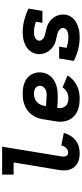

<svg xmlns="http://www.w3.org/2000/svg" viewBox="508 -1284 783 1840"><g transform="rotate(-90 900.0 -363.5)"><path d="M357 8Q330 8 304.5 3.5Q279 -1 257.5 -12.5Q236 -24 220 -43Q204 -62 196 -85.5Q188 -109 187.5 -135Q187 -161 191 -187L264 -625H147V-735H415L322 -169Q320 -158 320 -146.5Q320 -135 323.5 -125Q327 -115 336 -108.5Q345 -102 357 -102Q369 -102 381.5 -107Q394 -112 403 -122Q412 -132 418 -143.5Q424 -155 427 -168L547 -144Q538 -112 521 -83Q504 -54 477.5 -32.5Q451 -11 419.5 -1.5Q388 8 357 8Z M877 8Q852 8 827 5.5Q802 3 779 -4.5Q756 -12 736 -24Q716 -36 700 -53Q684 -70 673.5 -91Q663 -112 658 -135.5Q653 -159 654 -184Q655 -209 660 -234L678 -344Q682 -372 692 -398.5Q702 -425 719.5 -449Q737 -473 761 -491Q785 -509 812 -519.5Q839 -530 866.5 -534Q894 -538 922 -538Q950 -538 977.5 -534Q1005 -530 1029.5 -520Q1054 -510 1074.5 -493.5Q1095 -477 1107.5 -453.5Q1120 -430 1125 -403Q1130 -376 1125 -348Q1121 -324 1109.5 -301Q1098 -278 1079.5 -260.5Q1061 -243 1038.5 -231Q1016 -219 991.5 -212.5Q967 -206 943.5 -204Q920 -202 896 -202Q868 -202 840.5 -203Q813 -204 785 -207Q783 -186 786.5 -165Q790 -144 802.5 -128.5Q815 -113 835 -106.5Q855 -100 877 -100Q892 -100 907 -103Q922 -106 936.5 -113Q951 -120 962.5 -131.5Q974 -143 983 -156L1098 -108Q1081 -80 1055.5 -57Q1030 -34 1000.5 -19Q971 -4 939.5 2Q908 8 877 8ZM910 -308Q924 -308 938 -310.5Q952 -313 964.5 -320Q977 -327 986.5 -339Q996 -351 998 -365Q1000 -380 994.5 -393.5Q989 -407 977.5 -415.5Q966 -424 951 -427Q936 -430 921 -430Q901 -430 880 -423.5Q859 -417 842.5 -402Q826 -387 817.5 -367Q809 -347 805 -326L803 -315Q816 -313 829.5 -312.5Q843 -312 856.5 -311.5Q870 -311 883.5 -309.5Q897 -308 910 -308Z M1463 8Q1402 8 1345.5 -7Q1289 -22 1237 -48L1260 -189H1374L1362 -118Q1386 -110 1411 -105Q1436 -100 1462 -100Q1475 -100 1488.5 -101.5Q1502 -103 1515 -107.5Q1528 -112 1539 -122Q1550 -132 1552 -145Q1555 -160 1547 -172.5Q1539 -185 1527 -192.5Q1515 -200 1501 -204Q1487 -208 1472.5 -211.5Q1458 -215 1443.5 -218Q1429 -221 1415.5 -225.5Q1402 -230 1389.5 -237Q1377 -244 1366 -252.5Q1355 -261 1345.5 -271Q1336 -281 1328 -293Q1320 -305 1314.5 -317.5Q1309 -330 1305.5 -344.5Q1302 -359 1301.5 -374Q1301 -389 1304 -404Q1307 -426 1318 -446.5Q1329 -467 1346 -483Q1363 -499 1383.5 -509.5Q1404 -520 1425.5 -526.5Q1447 -533 1469 -535.5Q1491 -538 1513 -538Q1543 -538 1572.5 -534Q1602 -530 1630.5 -522.5Q1659 -515 1686 -505Q1713 -495 1738 -482L1716 -349H1602L1613 -412Q1589 -419 1564.5 -424.5Q1540 -430 1514 -430Q1501 -430 1489 -428.5Q1477 -427 1465 -422Q1453 -417 1443 -407.5Q1433 -398 1431 -386Q1428 -371 1436 -358.5Q1444 -346 1456 -338Q1468 -330 1482 -326Q1496 -322 1510 -318.5Q1524 -315 1538.5 -312.5Q1553 -310 1566.5 -305Q1580 -300 1593 -293.5Q1606 -287 1617 -278.5Q1628 -270 1637.5 -259.5Q1647 -249 1655 -237.5Q1663 -226 1668.5 -213Q1674 -200 1677.5 -185.5Q1681 -171 1681.5 -156.5Q1682 -142 1680 -127Q1676 -104 1664.5 -83Q1653 -62 1635.5 -46.5Q1618 -31 1596.5 -20.5Q1575 -10 1552.5 -3.5Q1530 3 1508 5.5Q1486 8 1463 8Z"/></g></svg>

Font: Iosevka Slab XBdEx
Style: Italic
Weight: 800
Width: 7
Italic angle: -9°
Monospace: yes
Designer: Belleve Invis
Foundry: Belleve Invis
Version: Version 11.1.1; ttfautohint (v1.8.3)